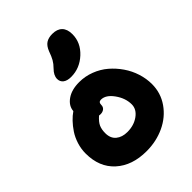

<svg xmlns="http://www.w3.org/2000/svg" viewBox="-252 -1079 1161 1161"><g transform="rotate(-45 328.5 -498.5)"><path d="M304.2 -686Q270.5 -686 252.7 -700Q234.9 -713.9 234.9 -737.8Q234.9 -767.6 265.1 -797.9Q284.7 -817.4 296.1 -837.6Q307.6 -857.9 318.8 -890.1Q332 -923.8 353 -937.5Q374 -951.2 407.2 -951.2Q448.2 -951.2 470.2 -929Q492.2 -906.7 492.2 -863.8Q492.2 -792 435.1 -739Q377.9 -686 304.2 -686ZM309.1 -45.9Q186.5 -45.9 112.3 -112.8Q38.1 -179.7 38.1 -296.9Q38.1 -335.9 50 -373.8Q62 -411.6 81.5 -440.9Q101.1 -470.2 122.6 -492.7Q144 -515.1 167 -530.8Q169.9 -572.8 210.2 -601.3Q250.5 -629.9 315.9 -629.9Q366.2 -629.9 413.3 -611.8Q460.4 -593.8 497.1 -562.5Q533.7 -531.2 561.5 -490.7Q589.4 -450.2 604.2 -403.6Q619.1 -356.9 619.1 -310.1Q619.1 -234.4 576.7 -173.3Q534.2 -112.3 463.6 -79.1Q393.1 -45.9 309.1 -45.9ZM209 -299.8Q209 -255.9 236.8 -232.9Q264.6 -210 309.1 -210Q365.2 -210 405.5 -239Q445.8 -268.1 445.8 -310.1Q445.8 -362.8 410.4 -412.4Q375 -461.9 334 -461.9Q313 -461.9 313 -438Q313 -420.4 300.8 -410.6Q288.6 -400.9 270 -400.9Q261.7 -400.9 257.8 -401.9Q228.5 -376 218.8 -353.8Q209 -331.5 209 -299.8Z"/></g></svg>

Font: Shantell Sans Irregular
Style: Regular
Weight: 800
Designer: Stephen Nixon, Anya Danilova, Shantell Martin
Foundry: Arrow Type
Version: Version 1.006;[9816181b4]